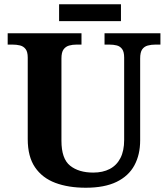

<svg xmlns="http://www.w3.org/2000/svg" viewBox="-20 -870 787 900"><path d="M382 10Q300 10 239 -13Q178 -36 144 -86Q110 -136 110 -218V-600Q110 -627 100 -640Q90 -653 74 -657Q58 -661 38 -661H16V-714H362V-661H339Q320 -661 304 -656.5Q288 -652 278 -638.5Q268 -625 268 -596V-210Q268 -126 308.5 -93.5Q349 -61 417 -61Q462 -61 494.5 -78Q527 -95 544.5 -129Q562 -163 562 -214V-600Q562 -627 552.5 -640Q543 -653 527.5 -657Q512 -661 492 -661H470V-714H732V-661H709Q689 -661 672.5 -656.5Q656 -652 646.5 -638.5Q637 -625 637 -596V-212Q637 -145 610 -95Q583 -45 526.5 -17.5Q470 10 382 10ZM257 -771V-850H547V-771Z"/></svg>

Font: Noto Serif Khmer
Style: Bold
Weight: 700
Version: Version 2.003